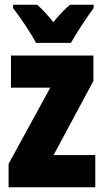

<svg xmlns="http://www.w3.org/2000/svg" viewBox="-20 -786 437 806"><path d="M131 -606H278C299 -645 345 -714 373 -752V-766H274C254 -750 231 -726 204 -693C178 -725 156 -749 136 -766H35V-752C61 -719 114 -641 131 -606ZM380 0V-135H205L372 -446V-553H26V-418H191L16 -98V0Z"/></svg>

Font: Noto Sans Myanmar UI ExtraCondensed Black
Style: Regular
Weight: 900
Width: 2
Designer: Monotype Design Team
Foundry: Monotype Imaging Inc.
Version: Version 2.103